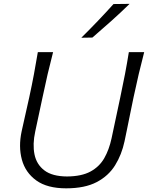

<svg xmlns="http://www.w3.org/2000/svg" viewBox="-20 -990 786 1020"><path d="M331.5 10.5Q231 10.5 173 -31.2Q115 -73 96.2 -142Q77.5 -211 95 -292.5Q101 -321 112.2 -369.5Q123.5 -418 135.5 -473.5Q150 -540.5 160.5 -596.8Q171 -653 181 -713H262Q246.5 -653 233.2 -596.5Q220 -540 206 -473L167 -290.5Q152.5 -224 163.2 -170.2Q174 -116.5 215.8 -84.8Q257.5 -53 336 -52.5Q413.5 -53 460.8 -78.8Q508 -104.5 533.8 -149.5Q559.5 -194.5 572.5 -254.5L619 -473Q633.5 -540.5 644.2 -597.2Q655 -654 664.5 -713H746Q730.5 -654 717.2 -597.2Q704 -540.5 689.5 -473Q680 -427 670.8 -381.8Q661.5 -336.5 654 -299.2Q646.5 -262 641.5 -239Q626.5 -168.5 591.5 -112Q556.5 -55.5 493.5 -22.5Q430.5 10.5 331.5 10.5ZM412 -789.5Q457 -834 499.8 -878.8Q542.5 -923.5 583 -968.5L668.5 -969.5Q621.5 -923.5 572 -879.2Q522.5 -835 471 -790.5Z"/></svg>

Font: Commissioner Flair Light
Style: Italic
Weight: 300
Italic angle: -12°
Designer: Kostas Bartsokas
Foundry: Kostas Bartsokas
Version: Version 1.000; ttfautohint (v1.8.3)